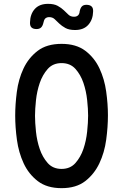

<svg xmlns="http://www.w3.org/2000/svg" viewBox="-20 -968 640 998"><path d="M300 -90Q345 -90 372 -120.5Q399 -151 413.5 -193.5Q428 -236 433 -284Q438 -332 438 -367Q438 -401 433 -448Q428 -495 413.5 -537.5Q399 -580 372 -610Q345 -640 300 -640Q255 -640 228 -609.5Q201 -579 186.5 -536.5Q172 -494 167 -447Q162 -400 162 -366Q162 -331 167 -283.5Q172 -236 186.5 -193.5Q201 -151 228 -120.5Q255 -90 300 -90ZM300 10Q224 10 176.5 -26.5Q129 -63 103 -119Q77 -175 68 -241Q59 -307 59 -367Q59 -425 67.5 -490.5Q76 -556 102 -611.5Q128 -667 175.5 -703.5Q223 -740 300 -740Q376 -740 423.5 -704Q471 -668 497 -612.5Q523 -557 532 -492Q541 -427 541 -369Q541 -308 532 -241.5Q523 -175 496.5 -119Q470 -63 423 -26.5Q376 10 300 10ZM206 -851Q202 -833 193.5 -825Q185 -817 170 -817Q152 -817 143.5 -825.5Q135 -834 136 -852Q137 -895 161 -921.5Q185 -948 230 -948Q261 -948 280 -937.5Q299 -927 312 -914.5Q325 -902 336 -891.5Q347 -881 365 -881Q373 -881 378.5 -883.5Q384 -886 387 -889.5Q390 -893 392 -898.5Q394 -904 394 -909Q398 -927 406 -935Q414 -943 429 -943Q447 -943 456 -934.5Q465 -926 464 -908Q463 -866 439 -839Q415 -812 370 -812Q339 -812 320 -822.5Q301 -833 288 -845.5Q275 -858 264 -868.5Q253 -879 235 -879Q228 -879 222.5 -876.5Q217 -874 214 -870.5Q211 -867 209 -861.5Q207 -856 206 -851Z"/></svg>

Font: Maple Mono NL Medium
Style: Regular
Weight: 500
Monospace: yes
Designer: subframe7536
Version: Version 7.000